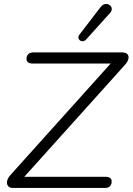

<svg xmlns="http://www.w3.org/2000/svg" viewBox="-20 -929 656 949"><path d="M42 0H500C518 0 532 -10 532 -33C532 -47 521 -55 503 -55H100L599 -610C626 -640 619 -670 585 -670H144C126 -670 111 -660 111 -638C111 -624 121 -615 140 -615H527L29 -61C3 -30 14 0 42 0ZM406 -734 524 -865C552 -896 504 -929 478 -895L372 -757C356 -735 386 -712 406 -734Z"/></svg>

Font: SN Pro Light
Style: Italic
Weight: 300
Italic angle: -8.99998°
Designer: Tobias Whetton
Foundry: Supernotes
Version: Version 1.001;Glyphs 3.2 (3249)